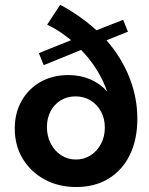

<svg xmlns="http://www.w3.org/2000/svg" viewBox="-20 -752 609 787"><path d="M504.4 -622.1 416.5 -586.9Q477.5 -517.1 510.3 -434.8Q543 -352.5 543 -265.6Q543 -180.7 512.5 -117.7Q481.9 -54.7 425.5 -20Q369.1 14.6 293 14.6Q219.7 14.6 162.8 -16.4Q106 -47.4 73.2 -101.3Q40.5 -155.3 40.5 -225.1Q40.5 -289.1 68.6 -338.6Q96.7 -388.2 146.2 -416.3Q195.8 -444.3 260.3 -444.3Q309.6 -444.3 350.1 -426.8Q390.6 -409.2 418.9 -377.4Q403.3 -422.9 376.5 -466.1Q349.6 -509.3 312.5 -547.4L159.2 -484.9L139.2 -534.2L271.5 -587.4Q248 -606.4 225.1 -621.8Q202.1 -637.2 173.3 -650.9L226.6 -732.4Q268.1 -710.4 305.7 -683.8Q343.3 -657.2 375.5 -627.9L484.9 -670.9ZM291 -98.1Q324.7 -98.1 351.6 -115.5Q378.4 -132.8 394 -162.4Q409.7 -191.9 409.7 -229Q409.7 -266.1 394 -294.9Q378.4 -323.7 351.3 -340.3Q324.2 -356.9 289.6 -356.9Q255.4 -356.9 229 -340.8Q202.6 -324.7 187.5 -296.4Q172.4 -268.1 172.4 -231Q172.4 -193.8 188 -163.6Q203.6 -133.3 230.7 -115.7Q257.8 -98.1 291 -98.1Z"/></svg>

Font: Kumbh Sans SemiBold
Style: Regular
Weight: 600
Version: Version 1.005